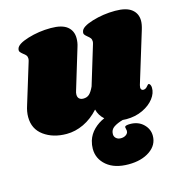

<svg xmlns="http://www.w3.org/2000/svg" viewBox="-111 -629 908 960"><g transform="rotate(-15 343.0 -149.5)"><path d="M594 -138Q592 -130 592 -126Q592 -119 595.5 -115Q599 -111 605 -111Q617 -111 625.5 -121.5Q634 -132 637 -132Q642 -132 645.5 -125.5Q649 -119 649 -110Q650 -82 629 -54.5Q608 -27 570 -9Q532 9 485 9Q472 9 466 8Q437 16 418.5 28.5Q400 41 400 64Q400 77 409.5 85.5Q419 94 434 94Q448 94 458 88Q468 82 471 73Q472 70 472 65Q472 61 470 54Q468 47 469 44Q473 37 496 37Q538 37 564.5 62.5Q591 88 591 123Q591 171 548 200.5Q505 230 438 230Q366 230 325 195.5Q284 161 284 109Q284 89 290 68Q300 36 324 12.5Q348 -11 379 -24Q354 -46 346 -78Q310 -38 266.5 -17.5Q223 3 178 3Q108 3 60.5 -31.5Q13 -66 13 -128Q13 -156 23 -186L87 -395Q90 -404 90 -410Q90 -421 85 -427.5Q80 -434 70 -441Q60 -449 56 -455Q52 -461 55 -471Q61 -494 118 -511.5Q175 -529 237 -529Q295 -529 322 -507Q349 -485 349 -447Q349 -424 342 -403L279 -195Q275 -184 275 -174Q275 -160 283 -153Q291 -146 304 -146Q323 -146 335 -157Q347 -168 359 -194L420 -395Q423 -404 423 -410Q423 -421 418 -427.5Q413 -434 404 -441Q394 -449 390 -455Q386 -461 389 -471Q394 -494 451 -511.5Q508 -529 570 -529Q628 -529 655.5 -507Q683 -485 683 -448Q683 -429 675 -403Z"/></g></svg>

Font: Shrikhand
Style: Regular
Weight: 400
Italic angle: -14°
Version: Version 1.000;PS 1.000;hotconv 1.0.88;makeotf.lib2.5.647800